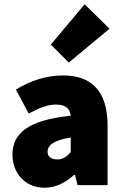

<svg xmlns="http://www.w3.org/2000/svg" viewBox="-20 -864 576 896"><path d="M188 12C242 12 286 -12 326 -48H330L342 0H482V-278C482 -442 404 -512 274 -512C196 -512 124 -488 54 -446L114 -334C166 -362 204 -376 240 -376C284 -376 306 -360 310 -324C118 -304 38 -246 38 -142C38 -60 94 12 188 12ZM248 -120C218 -120 202 -133 202 -156C202 -184 228 -210 310 -222V-154C292 -134 276 -120 248 -120ZM301 -572 491 -730 375 -844 217 -656Z"/></svg>

Font: Giro Sans Black
Style: Regular
Weight: 900
Designer: Paul D. Hunt
Foundry: Adobe Systems Incorporated
Version: Version 1.000;PS 1.0;hotconv 1.0.88;makeotf.lib2.5.647800